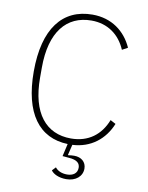

<svg xmlns="http://www.w3.org/2000/svg" viewBox="-98 -779 809 1052"><g transform="rotate(10 306.5 -253.5)"><path d="M331 -677C421 -677 488 -628 522 -548L553 -565C514 -652 437 -710 331 -710C164 -710 67 -586 67 -348C67 -115 159 7 319 12L303 82L338 85C386 88 401 106 401 130C401 161 377 177 344 177C314 177 291 166 278 149L259 169C271 187 302 203 344 203C397 203 433 172 433 129C433 92 405 69 366 69C356 69 343 70 333 72L331 70L345 12C447 7 522 -53 558 -142L528 -158C495 -73 428 -21 331 -21C192 -21 107 -122 107 -320V-376C107 -574 192 -677 331 -677Z"/></g></svg>

Font: IBM Plex Arabic ExtraLight
Style: Regular
Weight: 200
Designer: Mike Abbink, Paul van der Laan, Pieter van Rosmalen, Wael Morcos, Khajak Apelian
Foundry: Bold Monday
Version: Version 1.0